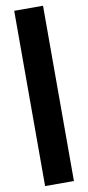

<svg xmlns="http://www.w3.org/2000/svg" viewBox="-110 -848 509 1109"><g transform="rotate(-10 144.5 -294.0)"><path d="M60 220V-808H229V220Z"/></g></svg>

Font: Encode Sans SC ExtraBold
Style: Regular
Weight: 800
Version: Version 3.002